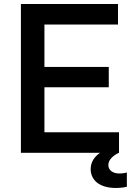

<svg xmlns="http://www.w3.org/2000/svg" viewBox="-20 -760 675 955"><path d="M557 175C588 175 611 169 611 169V98C611 98 593 103 575 103C537 103 519 84 519 61C519 21 572 0 572 0V-102H201V-326H521V-427H201V-638H567V-740H84V0H478C454 16 431 42 431 81C431 133 471 175 557 175Z"/></svg>

Font: Be Vietnam Pro Medium
Style: Regular
Weight: 500
Designer: Lam Bao, Tony Le, Vietanh Nguyen
Foundry: Yellow Type Foundry
Version: Version 1.002